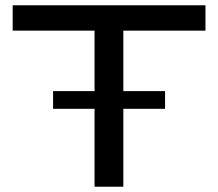

<svg xmlns="http://www.w3.org/2000/svg" viewBox="-20 -707 826 727"><path d="M338 0V-591H28V-687H758V-591H447V0ZM181 -295V-362H605V-295Z"/></svg>

Font: Archivo Expanded
Style: Regular
Weight: 400
Width: 7
Designer: Hector Gatti
Foundry: Omnibus-Type
Version: Version 2.001